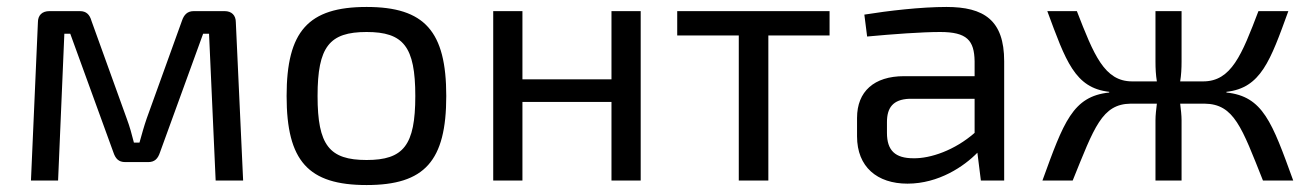

<svg xmlns="http://www.w3.org/2000/svg" viewBox="-20 -519 3772 552"><path d="M537 -487C519 -487 509 -477 503 -459L402 -179C394 -156 388 -134 381 -109H365C359 -133 353 -155 344 -179L243 -459C238 -477 228 -487 210 -487H122C101 -487 89 -475 89 -455L69 0H147L165 -422H182L306 -81C312 -63 321 -53 340 -53H406C425 -53 434 -63 440 -81L564 -422H581L600 0H679L658 -455C658 -475 646 -487 626 -487Z M1034 -499C866 -499 804 -429 804 -243C804 -56 866 13 1034 13C1201 13 1263 -56 1263 -243C1263 -429 1201 -499 1034 -499ZM1034 -427C1140 -427 1174 -385 1174 -243C1174 -101 1140 -59 1034 -59C927 -59 893 -101 893 -243C893 -385 927 -427 1034 -427Z M1822 -487H1738V-291H1482V-487H1398V0H1482V-226H1738V0H1822Z M2365 -417V-487H1927V-417H2104V0H2189V-417Z M2473 -414C2548 -421 2631 -427 2683 -427C2760 -427 2781 -403 2782 -343V-300H2579C2493 -300 2444 -256 2444 -180V-127C2444 -39 2502 9 2589 9C2679 9 2752 -41 2790 -80L2800 0H2867V-343C2867 -461 2809 -499 2701 -499C2628 -499 2533 -488 2465 -477ZM2530 -168C2530 -209 2547 -233 2594 -235H2782V-137C2725 -87 2655 -63 2606 -64C2554 -64 2530 -86 2530 -137Z M3506 -255C3605 -266 3632 -344 3684 -487H3598C3550 -361 3520 -285 3439 -285H3373C3376 -303 3377 -322 3377 -342V-487H3302V-342C3302 -322 3303 -303 3306 -285H3235C3155 -285 3125 -361 3076 -487H2991C3044 -344 3070 -266 3169 -255V-253C3064 -242 3038 -168 2977 0H3064C3126 -153 3148 -220 3231 -221H3306C3304 -204 3302 -188 3302 -173V0H3377V-173C3377 -188 3375 -204 3373 -221H3443C3528 -220 3550 -153 3611 0H3698C3637 -168 3611 -242 3506 -253Z"/></svg>

Font: SnT
Style: Regular
Weight: 400
Designer: Natanael Gama
Version: Version 1.001;PS 001.001;hotconv 1.0.70;makeotf.lib2.5.58329